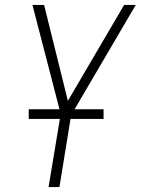

<svg xmlns="http://www.w3.org/2000/svg" viewBox="-20 -550 616 775"><path d="M176 205H220L267 -85L528 -530H481L254 -143L158 -530H111L225 -90ZM96 -70H398V-109H96Z"/></svg>

Font: Iosevka Sparkle XLtObl
Style: Regular
Weight: 200
Italic angle: -9°
Designer: Belleve Invis
Foundry: Belleve Invis
Version: Version 4.5.0; ttfautohint (v1.8.3)